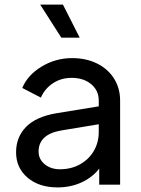

<svg xmlns="http://www.w3.org/2000/svg" viewBox="-20 -804 615 836"><path d="M50 -141Q50 -207 93.5 -251.5Q137 -296 226 -311L410 -341V-366Q410 -410 377 -437.5Q344 -465 292 -465Q246 -465 210.5 -441.5Q175 -418 158 -379L77 -421Q100 -477 161 -514Q222 -551 294 -551Q355 -551 402.5 -527.5Q450 -504 476.5 -462Q503 -420 503 -366V0H412V-70Q383 -32 335.5 -10Q288 12 230 12Q150 12 100 -30.5Q50 -73 50 -141ZM241 -67Q290 -67 328.5 -88.5Q367 -110 388.5 -147Q410 -184 410 -229V-263L247 -236Q148 -219 148 -144Q148 -111 174.5 -89Q201 -67 241 -67ZM155 -784H254L327 -640H247Z"/></svg>

Font: Eudoxus Sans Medium
Style: Regular
Weight: 500
Designer: Stijn de Vries
Foundry: tokotype
Version: Version 2.005